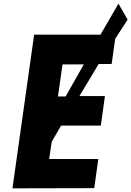

<svg xmlns="http://www.w3.org/2000/svg" viewBox="-20 -1019 716 1047"><path d="M516 -151 515 -152H248L262 -246L313 -334H529L530 -335L552 -494V-495H413L518 -670H588L589 -671L608 -807L676 -912L626 -999L528 -830H167L166 -829L48 8L493 7L494 6ZM296 -493 321 -668H437L338 -493Z"/></svg>

Font: Hussar Woodtype
Style: SeBdObl
Weight: 900
Foundry: Cannot Into Space Fonts
Version: Version 1.07